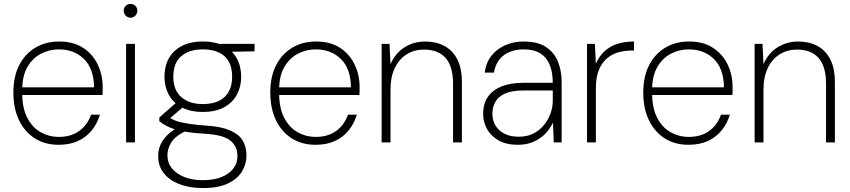

<svg xmlns="http://www.w3.org/2000/svg" viewBox="-20 -724 4323 976"><path d="M278 12Q208 12 156.5 -21Q105 -54 76.5 -113.5Q48 -173 48 -253Q48 -335 77.5 -392.5Q107 -450 159.5 -481.5Q212 -513 281 -513Q354 -513 403 -480.5Q452 -448 477 -395.5Q502 -343 502 -281Q502 -271 502 -262Q502 -253 501 -241H80V-280H458Q457 -375 407 -424Q357 -473 279 -473Q231 -473 188.5 -451Q146 -429 119.5 -383.5Q93 -338 93 -268V-250Q93 -174 119 -124.5Q145 -75 187.5 -51.5Q230 -28 278 -28Q341 -28 382.5 -58Q424 -88 443 -141H488Q475 -97 447 -62Q419 -27 377 -7.5Q335 12 278 12Z M621 0V-501H666V0ZM644 -634Q629 -634 619 -644.5Q609 -655 609 -670Q609 -685 619.5 -694.5Q630 -704 643 -704Q658 -704 668 -694.5Q678 -685 678 -670Q678 -655 668 -644.5Q658 -634 644 -634Z M1011 232Q946 232 894.5 213Q843 194 813.5 157.5Q784 121 784 69Q784 43 793 18.5Q802 -6 824 -30.5Q846 -55 887 -78L927 -60Q869 -31 850 1Q831 33 831 64Q831 104 854.5 132.5Q878 161 919 176.5Q960 192 1011 192Q1066 192 1105 176.5Q1144 161 1165.5 133.5Q1187 106 1187 70Q1187 20 1151.5 -9Q1116 -38 1024 -44Q968 -47 930 -53Q892 -59 866 -67.5Q840 -76 822.5 -86Q805 -96 790 -107V-127L880 -206L923 -190L831 -112V-132Q844 -125 856 -118Q868 -111 888 -105.5Q908 -100 942.5 -94.5Q977 -89 1034 -85Q1107 -80 1151 -60.5Q1195 -41 1214 -9Q1233 23 1233 67Q1233 109 1210.5 147Q1188 185 1139 208.5Q1090 232 1011 232ZM1011 -155Q946 -155 902.5 -179Q859 -203 837.5 -243.5Q816 -284 816 -333Q816 -386 837.5 -426Q859 -466 902.5 -489.5Q946 -513 1011 -513Q1077 -513 1120 -489.5Q1163 -466 1184.5 -426Q1206 -386 1206 -333Q1206 -284 1184.5 -243.5Q1163 -203 1120 -179Q1077 -155 1011 -155ZM1011 -195Q1084 -195 1122 -231.5Q1160 -268 1160 -334Q1160 -404 1121 -438.5Q1082 -473 1011 -473Q942 -473 901.5 -438.5Q861 -404 861 -334Q861 -266 901.5 -230.5Q942 -195 1011 -195ZM1099 -460 1081 -501H1274V-463Z M1584 12Q1514 12 1462.5 -21Q1411 -54 1382.5 -113.5Q1354 -173 1354 -253Q1354 -335 1383.5 -392.5Q1413 -450 1465.5 -481.5Q1518 -513 1587 -513Q1660 -513 1709 -480.5Q1758 -448 1783 -395.5Q1808 -343 1808 -281Q1808 -271 1808 -262Q1808 -253 1807 -241H1386V-280H1764Q1763 -375 1713 -424Q1663 -473 1585 -473Q1537 -473 1494.5 -451Q1452 -429 1425.5 -383.5Q1399 -338 1399 -268V-250Q1399 -174 1425 -124.5Q1451 -75 1493.5 -51.5Q1536 -28 1584 -28Q1647 -28 1688.5 -58Q1730 -88 1749 -141H1794Q1781 -97 1753 -62Q1725 -27 1683 -7.5Q1641 12 1584 12Z M1920 0V-501H1960L1965 -398Q1991 -456 2038 -484.5Q2085 -513 2141 -513Q2196 -513 2238 -491Q2280 -469 2304 -423.5Q2328 -378 2328 -305V0H2283V-298Q2283 -387 2245 -429.5Q2207 -472 2135 -472Q2087 -472 2048.5 -448.5Q2010 -425 1987.5 -379.5Q1965 -334 1965 -267V0Z M2612 12Q2554 12 2515 -10Q2476 -32 2456 -67.5Q2436 -103 2436 -144Q2436 -198 2461 -233Q2486 -268 2531.5 -285.5Q2577 -303 2638 -303H2790Q2790 -356 2774.5 -394Q2759 -432 2727 -452.5Q2695 -473 2642 -473Q2582 -473 2541.5 -443.5Q2501 -414 2491 -355H2444Q2451 -408 2480 -443Q2509 -478 2551.5 -495.5Q2594 -513 2642 -513Q2712 -513 2754 -486Q2796 -459 2815.5 -412.5Q2835 -366 2835 -307V0H2795L2791 -100Q2783 -84 2769 -64.5Q2755 -45 2733.5 -28Q2712 -11 2682.5 0.5Q2653 12 2612 12ZM2617 -29Q2660 -29 2692 -45.5Q2724 -62 2746 -89.5Q2768 -117 2779 -149Q2790 -181 2790 -212V-264H2641Q2581 -264 2546.5 -248Q2512 -232 2497.5 -205.5Q2483 -179 2483 -145Q2483 -113 2498.5 -86.5Q2514 -60 2544 -44.5Q2574 -29 2617 -29Z M2964 0V-501H3004L3009 -400Q3026 -439 3053.5 -464Q3081 -489 3118.5 -501Q3156 -513 3203 -513V-467H3188Q3158 -467 3126.5 -459Q3095 -451 3068.5 -430Q3042 -409 3025.5 -371.5Q3009 -334 3009 -274V0Z M3480 12Q3410 12 3358.5 -21Q3307 -54 3278.5 -113.5Q3250 -173 3250 -253Q3250 -335 3279.5 -392.5Q3309 -450 3361.5 -481.5Q3414 -513 3483 -513Q3556 -513 3605 -480.5Q3654 -448 3679 -395.5Q3704 -343 3704 -281Q3704 -271 3704 -262Q3704 -253 3703 -241H3282V-280H3660Q3659 -375 3609 -424Q3559 -473 3481 -473Q3433 -473 3390.5 -451Q3348 -429 3321.5 -383.5Q3295 -338 3295 -268V-250Q3295 -174 3321 -124.5Q3347 -75 3389.5 -51.5Q3432 -28 3480 -28Q3543 -28 3584.5 -58Q3626 -88 3645 -141H3690Q3677 -97 3649 -62Q3621 -27 3579 -7.5Q3537 12 3480 12Z M3816 0V-501H3856L3861 -398Q3887 -456 3934 -484.5Q3981 -513 4037 -513Q4092 -513 4134 -491Q4176 -469 4200 -423.5Q4224 -378 4224 -305V0H4179V-298Q4179 -387 4141 -429.5Q4103 -472 4031 -472Q3983 -472 3944.5 -448.5Q3906 -425 3883.5 -379.5Q3861 -334 3861 -267V0Z"/></svg>

Font: DM Sans 18pt ExtraLight
Style: Regular
Weight: 250
Designer: Colophon Foundry, Jonny Pinhorn
Foundry: Colophon Foundry
Version: Version 4.004;gftools[0.9.30]